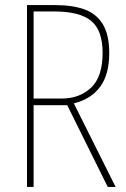

<svg xmlns="http://www.w3.org/2000/svg" viewBox="-20 -734 496 754"><path d="M197 -714Q265 -714 312 -697Q359 -680 384 -638.5Q409 -597 409 -525Q409 -442 373.5 -393.5Q338 -345 270 -328L434 0H403L244 -321H112V0H86V-714ZM193 -689H112V-347H221Q293 -347 338 -390Q383 -433 383 -526Q383 -615 338 -652Q293 -689 193 -689Z"/></svg>

Font: Noto Sans Lao Looped Condensed Thin
Style: Regular
Weight: 100
Width: 3
Designer: Mark Frömberg, Ben Mitchell
Foundry: The Fontpad Ltd
Version: Version 1.002; ttfautohint (v1.8.4.7-5d5b)